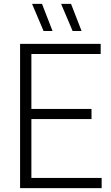

<svg xmlns="http://www.w3.org/2000/svg" viewBox="-20 -965 568 985"><path d="M83 0V-740H496.5V-688H141V-406H449.5V-354H141V-52H501.5V0ZM352.5 -806 293.5 -945H344.5L398.5 -806ZM203.5 -806 144.5 -945H195.5L249.5 -806Z"/></svg>

Font: Encode Sans SemiCondensed SemiCondensed Light
Style: Regular
Weight: 300
Width: 4
Designer: Multiple Designers
Foundry: Impallari Type
Version: Version 3.000; ttfautohint (v1.8.3) -l 8 -r 50 -G 200 -x 14 